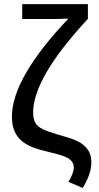

<svg xmlns="http://www.w3.org/2000/svg" viewBox="-20 -745 487 945"><path d="M143.1 -191.9Q143.1 -159.7 153.8 -140.6Q164.6 -121.6 191.2 -108.9Q217.8 -96.2 263.7 -83Q292.5 -74.7 319.1 -66.7Q345.7 -58.6 365.7 -47.9Q394 -33.2 411.9 -8.8Q429.7 15.6 429.7 56.2Q429.7 72.8 425 92.8Q420.4 112.8 410.9 134.8Q401.4 156.7 387.2 180.2L316.4 149.9Q328.6 132.3 335.9 112.5Q343.3 92.8 343.3 78.6Q343.3 45.4 302.2 26.9Q292.5 22.5 271.7 16.4Q251 10.3 220.2 2.9Q187 -4.9 165.5 -11.5Q144 -18.1 129.9 -24.7Q115.7 -31.2 103.5 -39.1Q72.8 -58.6 55.7 -90.3Q38.6 -122.1 38.6 -170.4Q38.6 -265.6 108.6 -387Q178.7 -508.3 314.9 -651.4V-653.3L252.9 -651.4H89.4V-724.6H412.6V-652.3Q274.4 -502.9 208.7 -388.9Q143.1 -274.9 143.1 -191.9Z"/></svg>

Font: Arimo Medium
Style: Regular
Weight: 500
Designer: Steve Matteson
Foundry: Monotype Imaging Inc.
Version: Version 1.33